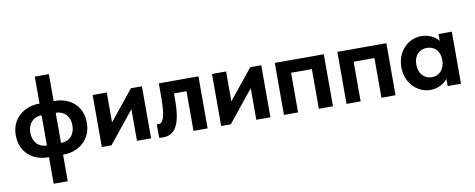

<svg xmlns="http://www.w3.org/2000/svg" viewBox="-75 -1060 4106 1659"><g transform="rotate(-10 1978.5 -230.0)"><path d="M281.3 240H405V-700H281.3ZM275.5 6.8H290V-95.8H281.5Q254.5 -95.8 232.3 -104.8Q210 -113.8 193.6 -131.3Q177.3 -148.8 168.1 -173.5Q159 -198.3 159 -229Q159 -259.8 168.1 -284.1Q177.3 -308.5 193.6 -325.6Q210 -342.7 232.3 -351.7Q254.5 -360.7 281.5 -360.7H290V-463.3H275.5Q229 -463.3 185.3 -448.1Q141.5 -433 107 -403.1Q72.5 -373.3 52 -329.3Q31.5 -285.3 31.5 -227.8Q31.5 -173 50.1 -129.5Q68.7 -86 101.5 -55.5Q134.2 -25 178.9 -9.1Q223.5 6.8 275.5 6.8ZM397.3 6.8H411.8Q458.3 6.8 502 -8.4Q545.8 -23.5 579.9 -53.4Q614 -83.3 634.5 -127.6Q655 -172 655 -229.5Q655 -285 636.8 -328.1Q618.5 -371.3 585.8 -401.4Q553 -431.5 508.4 -447.4Q463.8 -463.3 411.8 -463.3H397.3V-360.7H405Q432 -360.7 454.6 -351.7Q477.3 -342.7 493.6 -325.6Q510 -308.5 519.1 -284.1Q528.3 -259.8 528.3 -228.3Q528.3 -197.5 519.1 -172.8Q510 -148 493.6 -130.9Q477.3 -113.8 454.6 -104.8Q432 -95.8 405 -95.8H397.3Z M746.2 0H830.8L1121 -359.7L1054.7 -352.5V0H1178.5V-456.5H1082L783.7 -87.5L870 -94.8V-456.5H746.2Z M1282.3 9.8Q1320.5 9.8 1349.6 -5.6Q1378.8 -21 1399.3 -56.1Q1419.8 -91.3 1430.3 -149.5Q1440.8 -207.8 1440.8 -293.8V-348H1550.5V0H1674.3V-456.5H1326.7V-350Q1326.7 -284.3 1323.2 -238.5Q1319.8 -192.8 1311.9 -164.4Q1304 -136 1292.4 -123.1Q1280.8 -110.3 1263.8 -110.3Q1260.3 -110.3 1256.1 -110.6Q1252 -111 1248 -112V7Q1253.8 8 1262.5 8.9Q1271.3 9.8 1282.3 9.8Z M1793.2 0H1877.8L2168 -359.7L2101.7 -352.5V0H2225.5V-456.5H2129L1830.7 -87.5L1917 -94.8V-456.5H1793.2Z M2344.2 0H2468V-348H2650.5V0H2774.3V-456.5H2344.2Z M2893.2 0H3017V-348H3199.5V0H3323.3V-456.5H2893.2Z M3780.7 0H3897.5V-325.5V-332.5V-456.5H3780.7V-332.5L3773.7 -325.5V-126L3780.7 -111ZM3628.2 7.2Q3662.7 7.2 3692.9 -3Q3723 -13.3 3746.9 -30.4Q3770.7 -47.5 3786.9 -70.9Q3803 -94.3 3808.8 -120.8V-226.8H3773.7Q3773.7 -198.5 3765.2 -174.9Q3756.7 -151.3 3742 -134.4Q3727.2 -117.5 3706.4 -108.1Q3685.5 -98.8 3660.8 -98.8Q3636.3 -98.8 3615.3 -107.6Q3594.3 -116.5 3578.6 -133.5Q3563 -150.5 3554.4 -174.5Q3545.8 -198.5 3545.8 -228.5Q3545.8 -260.5 3554.9 -284.5Q3564 -308.5 3579.9 -324.5Q3595.8 -340.5 3616.8 -348.4Q3637.8 -356.2 3660.5 -356.2Q3686 -356.2 3707.1 -347Q3728.2 -337.7 3743 -321.6Q3757.7 -305.5 3765.7 -283.1Q3773.7 -260.8 3773.7 -234.5H3803.8V-342Q3801.5 -366 3787 -387.9Q3772.5 -409.8 3749.2 -427Q3726 -444.3 3695.1 -454.4Q3664.2 -464.5 3628.2 -464.5Q3585.7 -464.5 3547.1 -447.4Q3508.5 -430.3 3479.1 -399.3Q3449.7 -368.3 3432.1 -325.1Q3414.5 -282 3414.5 -229Q3414.5 -176 3432.4 -132.4Q3450.2 -88.8 3480 -57.8Q3509.7 -26.8 3548.4 -9.8Q3587 7.2 3628.2 7.2Z"/></g></svg>

Font: Tilda Sans VF
Style: Regular
Weight: 400
Designer: ParaType Ltd
Foundry: ParaType Ltd
Version: Version 1.010